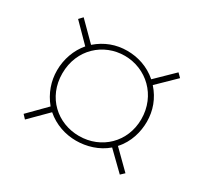

<svg xmlns="http://www.w3.org/2000/svg" viewBox="-101 -715 766 723"><g transform="rotate(30 282.5 -353.5)"><path d="M88 -353C88 -307 103 -262 135 -223L61 -148L76 -132L151 -207C189 -174 236 -159 282 -159C327 -159 376 -173 413 -205L489 -131L505 -146L429 -221C465 -260 478 -311 478 -354C478 -402 462 -447 428 -485L504 -559L488 -575L412 -501C373 -535 326 -549 281 -549C233 -549 189 -533 151 -500L75 -576L60 -560L135 -484C105 -449 88 -402 88 -353ZM111 -353C111 -459 191 -528 282 -528C376 -528 455 -455 455 -352C455 -252 379 -180 283 -180C189 -180 111 -249 111 -353Z"/></g></svg>

Font: Noto Sans Condensed Thin
Style: Regular
Weight: 100
Width: 3
Designer: Monotype Design Team
Foundry: Monotype Imaging Inc.
Version: Version 2.013